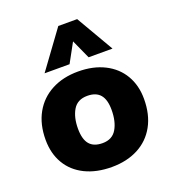

<svg xmlns="http://www.w3.org/2000/svg" viewBox="-142 -889 902 1004"><g transform="rotate(-20 309.0 -386.5)"><path d="M31 -244Q31 -330 66 -392.5Q101 -455 164.5 -488.5Q228 -522 312 -522Q396 -522 458.5 -490.5Q521 -459 554.5 -402Q588 -345 588 -270Q588 -183 553.5 -120.5Q519 -58 456 -25Q393 8 309 8Q224 8 161 -23Q98 -54 64.5 -111Q31 -168 31 -244ZM409 -274Q409 -331 385.5 -358.5Q362 -386 314 -386Q259 -386 234.5 -345Q210 -304 210 -241Q210 -182 233.5 -154Q257 -126 306 -126Q360 -126 384.5 -167.5Q409 -209 409 -274ZM145 -573 297 -781H402L523 -573H390L342 -679L284 -573Z"/></g></svg>

Font: Muli Black
Style: Italic
Weight: 900
Italic angle: -4.541°
Designer: Vernon Adams
Foundry: Vernon Adams
Version: Version 2.001